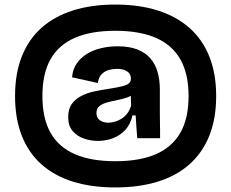

<svg xmlns="http://www.w3.org/2000/svg" viewBox="-20 -694 1013 842"><path d="M486 128Q381 128 299.5 102.5Q218 77 161.5 26.5Q105 -24 75.5 -99Q46 -174 46 -273Q46 -371 75.5 -446Q105 -521 161.5 -571.5Q218 -622 299.5 -648Q381 -674 486 -674Q590 -674 672 -648Q754 -622 811 -571.5Q868 -521 898 -446Q928 -371 928 -273Q928 -174 898 -99Q868 -24 811 26.5Q754 77 672 102.5Q590 128 486 128ZM486 13Q593 13 664 -18Q735 -49 771 -112Q807 -175 807 -273Q807 -370 771 -433.5Q735 -497 663.5 -528Q592 -559 486 -559Q379 -559 308 -528Q237 -497 201.5 -434Q166 -371 166 -273Q166 -175 201.5 -112Q237 -49 308 -18Q379 13 486 13ZM455 -156Q469 -156 484.5 -160.5Q500 -165 514 -174Q528 -183 538.5 -197Q549 -211 555 -231L553 -292L569 -289Q559 -274 539 -267Q519 -260 496 -255.5Q473 -251 452 -245.5Q431 -240 417 -229.5Q403 -219 403 -198Q403 -177 418 -166.5Q433 -156 455 -156ZM409 -76Q379 -76 349 -86Q319 -96 299 -119Q279 -142 279 -180Q279 -217 295.5 -239Q312 -261 338 -274Q364 -287 395 -293.5Q426 -300 454 -304Q493 -310 515 -315.5Q537 -321 545.5 -328.5Q554 -336 554 -349Q554 -361 548 -370.5Q542 -380 528 -386Q514 -392 492 -392Q475 -392 457 -387Q439 -382 426 -369Q413 -356 409 -330L296 -355Q299 -391 317 -416.5Q335 -442 362.5 -458.5Q390 -475 424.5 -483Q459 -491 496 -491Q547 -491 582.5 -477Q618 -463 639.5 -438Q661 -413 671 -378.5Q681 -344 681 -303V-225Q681 -208 681 -191Q681 -174 681.5 -157Q682 -140 682 -123Q682 -106 682 -88H582Q580 -114 578 -138.5Q576 -163 575 -188H561Q553 -151 531 -126Q509 -101 477 -88.5Q445 -76 409 -76Z"/></svg>

Font: Bricolage Grotesque 18pt
Style: Bold
Weight: 700
Designer: Mathieu Triay
Foundry: Atelier Triay
Version: Version 1.000;gftools[0.9.30]